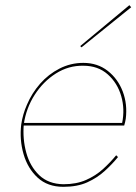

<svg xmlns="http://www.w3.org/2000/svg" viewBox="-20 -713 527 742"><path d="M70 -238H452Q463 -291 448.5 -341.5Q434 -392 396.5 -425.5Q359 -459 302 -459Q245 -460 196 -429Q147 -398 114 -346.5Q81 -295 72 -233Q67 -176 81.5 -123Q96 -70 131.5 -36Q167 -2 225 -1Q275 -1 312.5 -17.5Q350 -34 378.5 -60Q407 -86 429 -113L436 -106Q414 -79 385 -52.5Q356 -26 317.5 -8.5Q279 9 225 9Q164 9 125.5 -26.5Q87 -62 71 -117.5Q55 -173 62 -232Q65 -252 70.5 -271Q76 -290 84 -308Q103 -353 135 -389.5Q167 -426 210 -448Q253 -470 302 -470Q357 -470 396.5 -439Q436 -408 454.5 -359Q473 -310 466 -254Q465 -248 463.5 -241Q462 -234 460 -228H69ZM295 -530 290 -535 480 -693 487 -685Z"/></svg>

Font: Jost Thin
Style: Italic
Weight: 200
Italic angle: -5°
Version: Version 3.710